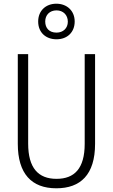

<svg xmlns="http://www.w3.org/2000/svg" viewBox="-20 -1006 609 1036"><path d="M285 -794C343 -794 383 -832 383 -890C383 -948 341 -986 284 -986C227 -986 186 -948 186 -890C186 -830 228 -794 285 -794ZM285 -830C245 -830 224 -855 224 -890C224 -925 248 -950 285 -950C321 -950 346 -925 346 -889C346 -854 321 -830 285 -830ZM493 -230V-714H437V-230C437 -96 381 -41 285 -41C187 -41 132 -99 132 -231V-714H76V-230C76 -69 150 10 284 10C414 10 493 -63 493 -230Z"/></svg>

Font: Noto Sans Arabic Cond Light
Style: Regular
Weight: 300
Width: 3
Designer: Monotype Design Team, Nadine Chahine, Nizar Qandah and Khaled Hosny
Foundry: Monotype Imaging Inc.
Version: Version 2.012